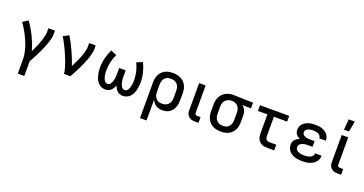

<svg xmlns="http://www.w3.org/2000/svg" viewBox="-42 -1599 5035 2657"><g transform="rotate(20 2475.0 -270.5)"><path d="M235 215V0Q235 -43 226 -86Q217 -129 204 -170.5Q191 -212 174 -252Q157 -292 137 -330.5Q117 -369 94.5 -406Q72 -443 47 -478L124 -528Q156 -485 183.5 -438.5Q211 -392 234.5 -344Q258 -296 277.5 -245.5Q297 -195 311 -143Q323 -169 335.5 -195Q348 -221 359 -247.5Q370 -274 380 -301Q390 -328 398.5 -355.5Q407 -383 413 -411Q419 -439 419 -468V-520H515V-468Q515 -436 508 -405Q501 -374 491.5 -344Q482 -314 470 -284.5Q458 -255 445.5 -226Q433 -197 419 -168.5Q405 -140 390.5 -111.5Q376 -83 361 -55.5Q346 -28 331 0V215Z M836 0Q836 -26 829.5 -51.5Q823 -77 815.5 -102.5Q808 -128 799 -152.5Q790 -177 780.5 -201.5Q771 -226 760.5 -250Q750 -274 739.5 -298Q729 -322 717.5 -345.5Q706 -369 694 -392.5Q682 -416 669 -438.5Q656 -461 642 -484L724 -528Q752 -483 776.5 -435.5Q801 -388 823.5 -339Q846 -290 866 -240.5Q886 -191 903 -140Q916 -166 929 -192.5Q942 -219 954 -245.5Q966 -272 977 -299Q988 -326 997 -354Q1006 -382 1012.5 -410.5Q1019 -439 1019 -468V-520H1115V-468Q1115 -436 1108 -405Q1101 -374 1091.5 -344Q1082 -314 1070.5 -284.5Q1059 -255 1046 -226Q1033 -197 1019.5 -168.5Q1006 -140 991.5 -111.5Q977 -83 962 -55.5Q947 -28 931 0Z M1447 8Q1418 8 1390.5 -3Q1363 -14 1343 -34.5Q1323 -55 1310 -81.5Q1297 -108 1289.5 -136Q1282 -164 1278.5 -192.5Q1275 -221 1275 -250Q1275 -322 1292.5 -392.5Q1310 -463 1341 -528L1428 -492Q1400 -435 1385.5 -374Q1371 -313 1371 -250Q1371 -237 1371.5 -224Q1372 -211 1373.5 -198Q1375 -185 1377.5 -172.5Q1380 -160 1383.5 -147Q1387 -134 1392 -122Q1397 -110 1405 -99.5Q1413 -89 1424.5 -82.5Q1436 -76 1449 -76Q1463 -76 1475 -83.5Q1487 -91 1494.5 -102Q1502 -113 1507 -125.5Q1512 -138 1515.5 -151.5Q1519 -165 1521.5 -178.5Q1524 -192 1525 -205.5Q1526 -219 1526.5 -232.5Q1527 -246 1527 -260V-338H1623V-260Q1623 -246 1623.5 -232.5Q1624 -219 1625 -205.5Q1626 -192 1628.5 -178.5Q1631 -165 1634.5 -151.5Q1638 -138 1643 -125.5Q1648 -113 1655.5 -102Q1663 -91 1675 -83.5Q1687 -76 1701 -76Q1714 -76 1725.5 -82.5Q1737 -89 1745 -99.5Q1753 -110 1758 -122Q1763 -134 1766.5 -147Q1770 -160 1772.5 -172.5Q1775 -185 1776.5 -198Q1778 -211 1778.5 -224Q1779 -237 1779 -250Q1779 -313 1764.5 -374Q1750 -435 1722 -492L1809 -528Q1840 -463 1857.5 -392.5Q1875 -322 1875 -250Q1875 -221 1871.5 -192.5Q1868 -164 1860.5 -136Q1853 -108 1840 -81.5Q1827 -55 1807 -34.5Q1787 -14 1759.5 -3Q1732 8 1703 8Q1681 8 1659.5 0.5Q1638 -7 1622 -22Q1606 -37 1594.5 -56Q1583 -75 1575 -96Q1567 -75 1555.5 -56Q1544 -37 1528 -22Q1512 -7 1490.5 0.5Q1469 8 1447 8Z M2035 215V-310Q2035 -339 2040 -368Q2045 -397 2058 -423Q2071 -449 2091.5 -470Q2112 -491 2138 -504.5Q2164 -518 2193 -523Q2222 -528 2251 -528Q2280 -528 2309.5 -523Q2339 -518 2365.5 -505Q2392 -492 2413.5 -471Q2435 -450 2448.5 -424Q2462 -398 2467.5 -368.5Q2473 -339 2473 -310V-210Q2473 -183 2469 -156Q2465 -129 2455.5 -104Q2446 -79 2429.5 -57Q2413 -35 2391 -20Q2369 -5 2342 1.5Q2315 8 2288 8Q2263 8 2238.5 2.5Q2214 -3 2193 -16.5Q2172 -30 2156.5 -49.5Q2141 -69 2131 -92V215ZM2251 -76Q2268 -76 2285.5 -79.5Q2303 -83 2318 -91.5Q2333 -100 2345 -113Q2357 -126 2364 -142Q2371 -158 2374 -175.5Q2377 -193 2377 -210V-310Q2377 -327 2374 -344.5Q2371 -362 2364 -378Q2357 -394 2345 -407Q2333 -420 2318 -428.5Q2303 -437 2285.5 -440.5Q2268 -444 2251 -444Q2234 -444 2217 -440.5Q2200 -437 2185.5 -428Q2171 -419 2160 -406Q2149 -393 2142.5 -377Q2136 -361 2133.5 -344Q2131 -327 2131 -310V-210Q2131 -193 2133.5 -176Q2136 -159 2142.5 -143.5Q2149 -128 2160 -114.5Q2171 -101 2185.5 -92Q2200 -83 2217 -79.5Q2234 -76 2251 -76Z M2770 0Q2753 0 2736.5 -2Q2720 -4 2704.5 -10.5Q2689 -17 2676 -27.5Q2663 -38 2654 -52Q2645 -66 2641.5 -82.5Q2638 -99 2638 -115V-520H2734V-115Q2734 -109 2736.5 -102.5Q2739 -96 2744 -91.5Q2749 -87 2756 -85.5Q2763 -84 2770 -84H2818V0Z M3149 8Q3120 8 3090.5 3Q3061 -2 3034.5 -15Q3008 -28 2986.5 -49Q2965 -70 2951.5 -96Q2938 -122 2932.5 -151.5Q2927 -181 2927 -210V-310Q2927 -338 2932 -366Q2937 -394 2949.5 -419.5Q2962 -445 2981.5 -466Q3001 -487 3026 -500.5Q3051 -514 3078.5 -521Q3106 -528 3134 -528H3150L3432 -520V-436L3303 -440Q3318 -429 3330 -414.5Q3342 -400 3350 -383Q3358 -366 3361.5 -347.5Q3365 -329 3365 -310V-210Q3365 -181 3360 -152Q3355 -123 3342 -97Q3329 -71 3308.5 -50Q3288 -29 3262 -15.5Q3236 -2 3207 3Q3178 8 3149 8ZM3149 -76Q3166 -76 3183 -79.5Q3200 -83 3214.5 -92Q3229 -101 3240 -114Q3251 -127 3257.5 -143Q3264 -159 3266.5 -176Q3269 -193 3269 -210V-310Q3269 -334 3263.5 -358Q3258 -382 3243.5 -401.5Q3229 -421 3206.5 -431.5Q3184 -442 3160 -444H3141Q3125 -444 3108.5 -439.5Q3092 -435 3077.5 -426Q3063 -417 3052 -404Q3041 -391 3034.5 -375.5Q3028 -360 3025.5 -343.5Q3023 -327 3023 -310V-210Q3023 -193 3026 -175.5Q3029 -158 3036 -142Q3043 -126 3055 -113Q3067 -100 3082 -91.5Q3097 -83 3114.5 -79.5Q3132 -76 3149 -76Z M3829 0Q3808 0 3787.5 -3.5Q3767 -7 3748 -16Q3729 -25 3714 -40Q3699 -55 3690 -74Q3681 -93 3677.5 -113.5Q3674 -134 3674 -155V-436H3535V-520H3965V-436H3770V-155Q3770 -142 3772.5 -128.5Q3775 -115 3783 -104.5Q3791 -94 3803.5 -89Q3816 -84 3829 -84H3933V0Z M4348 8Q4321 8 4295 5.5Q4269 3 4244 -4.5Q4219 -12 4196 -24.5Q4173 -37 4155.5 -56.5Q4138 -76 4128.5 -101Q4119 -126 4119 -152Q4119 -173 4125 -193Q4131 -213 4145 -228Q4159 -243 4176.5 -253.5Q4194 -264 4213 -271Q4197 -278 4182 -288Q4167 -298 4156 -312Q4145 -326 4140 -343.5Q4135 -361 4135 -378Q4135 -403 4143.5 -426Q4152 -449 4168.5 -467Q4185 -485 4206.5 -497Q4228 -509 4251 -516Q4274 -523 4298.5 -525.5Q4323 -528 4347 -528Q4372 -528 4396.5 -525.5Q4421 -523 4444.5 -515.5Q4468 -508 4489 -495Q4510 -482 4526 -463Q4542 -444 4550.5 -420.5Q4559 -397 4559 -372V-370H4463V-371Q4463 -390 4451 -406Q4439 -422 4422 -430Q4405 -438 4385.5 -441Q4366 -444 4347 -444Q4335 -444 4322.5 -443Q4310 -442 4298 -439.5Q4286 -437 4274 -432.5Q4262 -428 4252.5 -420Q4243 -412 4237 -401Q4231 -390 4231 -377Q4231 -365 4237 -353.5Q4243 -342 4253.5 -334.5Q4264 -327 4276 -323Q4288 -319 4300 -316.5Q4312 -314 4324.5 -313Q4337 -312 4350 -312H4414V-228H4350Q4336 -228 4321.5 -227.5Q4307 -227 4293 -224Q4279 -221 4265.5 -216Q4252 -211 4240.5 -202.5Q4229 -194 4222 -181Q4215 -168 4215 -153Q4215 -139 4221.5 -126Q4228 -113 4239 -104Q4250 -95 4263.5 -89.5Q4277 -84 4291 -81Q4305 -78 4319 -77Q4333 -76 4348 -76Q4362 -76 4376 -77Q4390 -78 4404 -81.5Q4418 -85 4431 -90.5Q4444 -96 4455 -105.5Q4466 -115 4472.5 -128Q4479 -141 4479 -155H4575Q4575 -128 4565.5 -103.5Q4556 -79 4538.5 -59Q4521 -39 4498.5 -26Q4476 -13 4451 -5.5Q4426 2 4400 5Q4374 8 4348 8Z M4870 0Q4853 0 4836.5 -2Q4820 -4 4804.5 -10.5Q4789 -17 4776 -27.5Q4763 -38 4754 -52Q4745 -66 4741.5 -82.5Q4738 -99 4738 -115V-520H4834V-115Q4834 -109 4836.5 -102.5Q4839 -96 4844 -91.5Q4849 -87 4856 -85.5Q4863 -84 4870 -84H4918V0ZM4742 -600 4755 -756H4845L4816 -600Z"/></g></svg>

Font: Iosevka Aile Medium
Style: Regular
Weight: 500
Designer: Belleve Invis
Foundry: Belleve Invis
Version: Version 27.3.5; ttfautohint (v1.8.4)